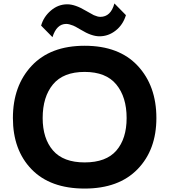

<svg xmlns="http://www.w3.org/2000/svg" viewBox="-20 -1086 984 1116"><path d="M716 -400Q716 -522 656 -595Q596 -668 472 -668Q348 -668 288 -595.5Q228 -523 228 -400Q228 -281 288 -211.5Q348 -142 472 -142Q597 -142 656.5 -211Q716 -280 716 -400ZM889 -400Q889 -215 779.5 -102.5Q670 10 472 10Q272 10 163.5 -102Q55 -214 55 -400Q55 -587 164 -703.5Q273 -820 472 -820Q672 -820 780.5 -703.5Q889 -587 889 -400ZM645 -1066 712 -998Q695 -942 652.5 -908.5Q610 -875 558 -875Q512 -875 450 -913Q418 -932 406 -937Q381 -947 365 -947Q309 -947 285 -870L219 -937Q233 -988 275.5 -1024.5Q318 -1061 371 -1061Q417 -1061 480 -1023Q522 -999 525 -998Q548 -988 563 -988Q624 -988 645 -1066Z"/></svg>

Font: Sinkin Sans 700 Bold
Style: Bold
Weight: 700
Designer: Keith Bates
Foundry: K-Type
Version: Sinkin Sans (version 1.0)  by Keith Bates   •   © 2014   www